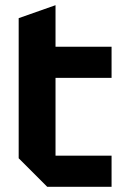

<svg xmlns="http://www.w3.org/2000/svg" viewBox="-20 -720 470 740"><path d="M52 -650 194 -700V-540H410V-420H194V-120H410V0H162L52 -110Z"/></svg>

Font: Tektur SemiBold
Style: Regular
Weight: 600
Designer: Adam Jagosz
Foundry: Adam Jagosz
Version: Version 1.005;gftools[0.9.30]